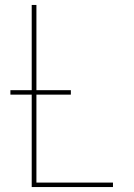

<svg xmlns="http://www.w3.org/2000/svg" viewBox="-20 -755 540 775"><path d="M108 0V-373H22V-391H108V-735H127V-391H266V-373H127V-18H436V0Z"/></svg>

Font: Zed Mono Thin
Style: Regular
Weight: 100
Monospace: yes
Designer: Belleve Invis
Foundry: Belleve Invis
Version: Version 1.0.0; ttfautohint (v1.8.4)